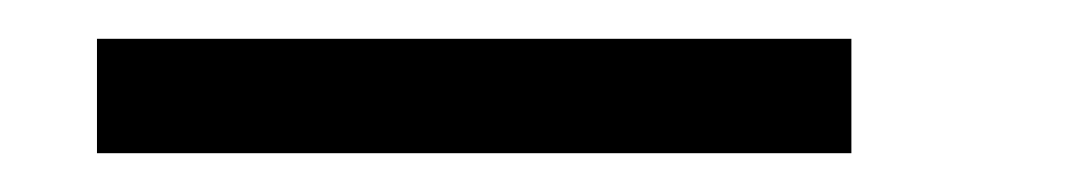

<svg xmlns="http://www.w3.org/2000/svg" viewBox="-20 -420 559 99"><path d="M30 -400C30 -400 30 -341 30 -341C30 -341 419 -341 419 -341C419 -341 419 -400 419 -400C419 -400 30 -400 30 -400Z"/></svg>

Font: wox.body
Style: Regular
Weight: 500
Designer: Ninad Kale (Devanagari), Jonny Pinhorn (Latin)
Foundry: Indian Type Foundry
Version: ""